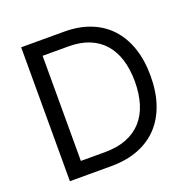

<svg xmlns="http://www.w3.org/2000/svg" viewBox="-128 -854 976 980"><g transform="rotate(-20 359.5 -363.5)"><path d="M88.1 0V-727.3H322.4Q402 -727.3 464.5 -702.4Q527 -677.6 570.1 -630.9Q613.3 -584.2 636.2 -517Q659.1 -449.9 659.1 -365.1Q659.1 -279.8 636.2 -212.2Q613.3 -144.5 569.1 -97.3Q524.9 -50.1 460.2 -25Q395.6 0 312.5 0ZM306.8 -78.1Q374.6 -78.1 424.7 -98Q474.8 -117.9 508 -155Q541.2 -192.1 557.5 -245.4Q573.9 -298.7 573.9 -365.1Q573.9 -431.1 557.7 -483.8Q541.5 -536.6 509.2 -573.3Q476.9 -610.1 428.8 -629.6Q380.7 -649.1 316.8 -649.1H176.1V-78.1Z"/></g></svg>

Font: Fast_Sans
Style: Regular
Weight: 400
Designer: Rasmus Andersson
Foundry: rsms
Version: Version 3.018;git-588b23468